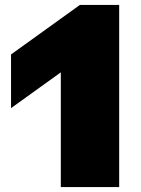

<svg xmlns="http://www.w3.org/2000/svg" viewBox="-20 -763 576 783"><path d="M228 0V-622L306 -524L25 -322V-541L306 -743H466V0Z"/></svg>

Font: Encode Sans SC Expanded Black
Style: Regular
Weight: 900
Width: 7
Designer: Multiple Designers
Foundry: Impallari Type
Version: Version 3.002